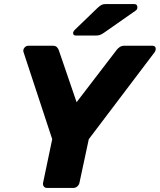

<svg xmlns="http://www.w3.org/2000/svg" viewBox="-20 -925 786 945"><path d="M212 0Q201 0 195.5 -7.5Q190 -15 192 -25L237 -240L96 -668Q92 -680 100 -690Q108 -700 121 -700H239Q254 -700 260.5 -692.5Q267 -685 269 -679L357 -422L554 -679Q558 -685 568 -692.5Q578 -700 593 -700H728Q744 -700 746 -689Q748 -678 741 -668L417 -240L371 -25Q369 -15 360.5 -7.5Q352 0 341 0ZM354 -750Q338 -750 340 -765Q342 -773 348 -778L460 -886Q473 -898 481 -901.5Q489 -905 501 -905H641Q649 -905 653 -900Q657 -895 656 -887Q656 -879 648 -873L492 -764Q482 -757 473.5 -753.5Q465 -750 451 -750Z"/></svg>

Font: Rubik
Style: Bold Italic
Weight: 700
Italic angle: -12°
Designer: Hubert and Fischer
Foundry: Hubert and Fischer
Version: Version 2.300;gftools[0.9.30]